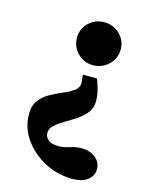

<svg xmlns="http://www.w3.org/2000/svg" viewBox="-88 -405 475 639"><g transform="rotate(15 149.5 -85.5)"><path d="M216.8 -164.1Q225.1 -142.1 229.2 -125Q233.4 -107.9 233.4 -89.8Q233.4 -66.9 220.5 -50Q207.5 -33.2 188.2 -20.5Q168.9 -7.8 149.7 3.4Q130.4 14.6 117.2 26.6Q104 38.6 104 53.2Q104 68.4 116 77.6Q127.9 86.9 149.9 86.9Q168.9 86.9 188.2 80.3Q207.5 73.7 228.5 73.7Q257.3 73.7 276.1 89.1Q294.9 104.5 294.9 127.9Q294.9 150.9 276.1 165.5Q257.3 180.2 224.6 180.2Q171.9 180.2 127.4 156.5Q83 132.8 55.9 94Q28.8 55.2 28.8 9.8Q28.3 -20.5 42.7 -39.1Q57.1 -57.6 78.4 -69.3Q99.6 -81.1 120.8 -89.8Q142.1 -98.6 156.5 -109.1Q170.9 -119.6 170.9 -136.7Q170.9 -143.1 168 -164.1ZM192.4 -351.1Q224.1 -351.1 246.1 -329.6Q268.1 -308.1 268.1 -277.8Q268.1 -246.6 245.8 -224.9Q223.6 -203.1 192.4 -203.1Q161.1 -203.1 139.2 -224.9Q117.2 -246.6 117.2 -277.8Q117.2 -309.1 139.2 -330.1Q161.1 -351.1 192.4 -351.1Z"/></g></svg>

Font: Lateef
Style: Bold
Weight: 700
Designer: SIL International
Foundry: SIL International
Version: Version 4.200